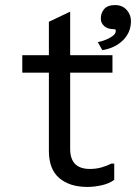

<svg xmlns="http://www.w3.org/2000/svg" viewBox="-20 -744 540 758"><path d="M431 -98V-34Q411 -19 381 -12.5Q351 -6 325 -6Q255 -6 214 -41Q173 -76 173 -148V-457H68V-526H173V-658L257 -698V-526H424V-457H257V-156Q257 -77 335 -77Q359 -77 380.5 -83Q402 -89 419 -98ZM378 -671Q378 -693 391.5 -708.5Q405 -724 434 -724Q463 -724 480 -705Q497 -686 497 -661Q497 -616 465.5 -585Q434 -554 384 -546L366 -578Q374 -579 385 -582.5Q396 -586 406.5 -591Q417 -596 425.5 -602.5Q434 -609 436 -616Q438 -624 436.5 -626.5Q435 -629 427 -629Q405 -629 391.5 -641Q378 -653 378 -671Z"/></svg>

Font: D2Coding
Style: Regular
Weight: 400
Monospace: yes
Designer: Yong-Rak Park; Jeong-Hwan Yoon; Sang-Min Lee;
Foundry: NHN Corporation
Version: Version 1.3.2; Build 20180524